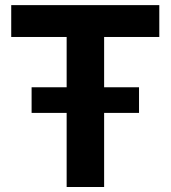

<svg xmlns="http://www.w3.org/2000/svg" viewBox="-20 -748 683 768"><path d="M24.9 -600.1V-727.5H617.2V-600.1H396.5V0H246.6V-600.1ZM106.4 -296.4V-398.9H536.1V-296.4Z"/></svg>

Font: Inter 28pt
Style: Bold
Weight: 700
Designer: Rasmus Andersson
Foundry: rsms
Version: Version 4.001;git-66647c0bb